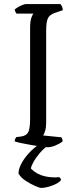

<svg xmlns="http://www.w3.org/2000/svg" viewBox="-20 -724 380 944"><path d="M215 0Q208 0 186 -3Q164 -6 137 -10.5Q110 -15 86.5 -20Q63 -25 52 -29Q52 -36 55 -41.5Q58 -47 60 -50L85 -53Q110 -57 119 -74.5Q128 -92 128 -140V-584Q128 -621 134.5 -637.5Q141 -654 144 -657H61Q59 -661 56.5 -664.5Q54 -668 52 -677Q57 -682 68 -688.5Q79 -695 90.5 -699.5Q102 -704 107 -704H277Q281 -700 284.5 -692.5Q288 -685 289 -674L251 -661Q224 -652 215.5 -634Q207 -616 207 -574V-120Q207 -98 202 -81Q197 -64 192 -58L281 -49Q284 -47 286 -40.5Q288 -34 288 -29Q273 -17 252 -8.5Q231 0 215 0ZM181 200Q175 200 152 190Q129 180 105 164Q81 148 71 129Q71 107 85 80.5Q99 54 122 29Q145 4 172 -14H226Q197 3 176 28Q155 53 143.5 74.5Q132 96 132 105Q160 133 197.5 142Q235 151 272 147Q275 150 277.5 153.5Q280 157 280 162Q266 178 235 189Q204 200 181 200Z"/></svg>

Font: Texturina ExtraLight
Style: Regular
Weight: 200
Designer: Guillermo Torres Carreño
Foundry: Omnibus-Type
Version: Version 1.002; ttfautohint (v1.8.3)